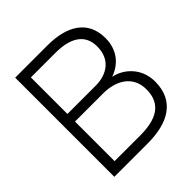

<svg xmlns="http://www.w3.org/2000/svg" viewBox="-196 -853 986 986"><g transform="rotate(-45 297.0 -360.0)"><path d="M313.5 0C461 0 564.5 -57 564.5 -197.5C564.5 -297.5 493 -357.5 425.5 -371C489.5 -393 542 -446.5 542 -536C542 -663 446.5 -720 306 -720H70V0ZM306.5 -664C411.5 -664 481.5 -627 481.5 -535C481.5 -443.5 417.5 -398.5 332 -398.5H128V-664ZM128 -56V-343.5H332.5C425 -343.5 504.5 -299.5 504.5 -201C504.5 -91.5 426.5 -56 313.5 -56Z"/></g></svg>

Font: Vela Sans Light
Style: Regular
Weight: 300
Designer: Principal design: Mikhail Sharanda - project Manrope.
Design modification: Ravid Balaliev
Foundry: Mikhail Sharanda
Version: Version 1.001